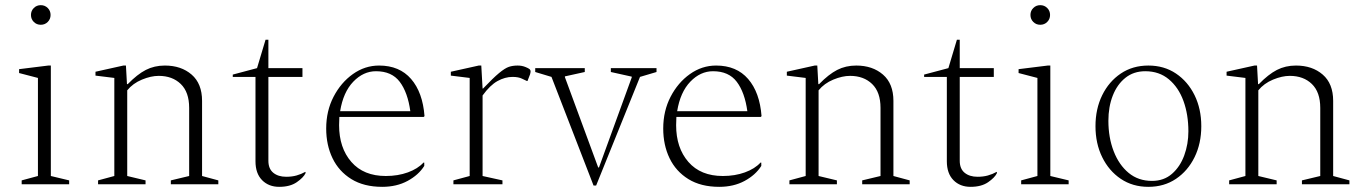

<svg xmlns="http://www.w3.org/2000/svg" viewBox="-20 -714 5287 744"><path d="M138 -618Q122 -618 111 -629Q100 -640 100 -656Q100 -672 111 -683Q122 -694 138 -694Q154 -694 165 -683Q176 -672 176 -656Q176 -640 165 -629Q154 -618 138 -618ZM64 0V-15L127 -32V-412L54 -431V-446L167 -460H177V-32L248 -15V0Z M360 0V-15L423 -32V-412L350 -421V-436L458 -460H468L472 -388H475Q512 -426 545 -443Q578 -460 619 -460Q682 -460 722.5 -425Q763 -390 763 -323V-32L826 -15V0H642V-15L713 -32V-296Q713 -357 680.5 -388.5Q648 -420 595 -420Q565 -420 530 -405.5Q495 -391 473 -364V-32L544 -15V0Z M1062 10Q1021 10 995.5 -16Q970 -42 970 -89V-416H882V-425L976 -450L1009 -560H1020V-450H1152V-416H1020V-91Q1020 -60 1039 -44.5Q1058 -29 1089 -29Q1111 -29 1129 -34Q1147 -39 1163 -48L1164 -47V-43Q1156 -26 1130 -8Q1104 10 1062 10Z M1461 10Q1390 10 1341.5 -20Q1293 -50 1268.5 -101Q1244 -152 1244 -216Q1244 -284 1272.5 -339Q1301 -394 1347.5 -427Q1394 -460 1449 -460Q1528 -460 1573 -408Q1618 -356 1625 -264L1622 -261H1295Q1294 -246 1294 -229Q1294 -141 1341.5 -86.5Q1389 -32 1475 -32Q1522 -32 1560.5 -46Q1599 -60 1621 -84H1624V-71Q1602 -36 1559.5 -13Q1517 10 1461 10ZM1437 -438Q1388 -438 1349 -397.5Q1310 -357 1298 -283H1570Q1560 -356 1529 -397Q1498 -438 1437 -438Z M1737 0V-15L1800 -32V-412L1727 -421V-436L1835 -460H1845L1850 -371H1852Q1891 -412 1914 -431Q1937 -450 1952 -455Q1967 -460 1986 -460Q2003 -460 2017 -454Q2027 -450 2031.5 -446.5Q2036 -443 2036 -437Q2036 -435 2035.5 -432.5Q2035 -430 2034 -426L2024 -400H2022L2003 -409Q1989 -416 1966 -416Q1937 -416 1908 -400Q1879 -384 1850 -344V-32L1927 -15V0Z M2280 5 2117 -416 2054 -435V-450H2246V-435L2169 -418V-415L2298 -65H2301L2428 -414V-417L2347 -435V-450H2524V-435L2460 -416L2290 5Z M2767 10Q2696 10 2647.5 -20Q2599 -50 2574.5 -101Q2550 -152 2550 -216Q2550 -284 2578.5 -339Q2607 -394 2653.5 -427Q2700 -460 2755 -460Q2834 -460 2879 -408Q2924 -356 2931 -264L2928 -261H2601Q2600 -246 2600 -229Q2600 -141 2647.5 -86.5Q2695 -32 2781 -32Q2828 -32 2866.5 -46Q2905 -60 2927 -84H2930V-71Q2908 -36 2865.5 -13Q2823 10 2767 10ZM2743 -438Q2694 -438 2655 -397.5Q2616 -357 2604 -283H2876Q2866 -356 2835 -397Q2804 -438 2743 -438Z M3039 0V-15L3102 -32V-412L3029 -421V-436L3137 -460H3147L3151 -388H3154Q3191 -426 3224 -443Q3257 -460 3298 -460Q3361 -460 3401.5 -425Q3442 -390 3442 -323V-32L3505 -15V0H3321V-15L3392 -32V-296Q3392 -357 3359.5 -388.5Q3327 -420 3274 -420Q3244 -420 3209 -405.5Q3174 -391 3152 -364V-32L3223 -15V0Z M3741 10Q3700 10 3674.5 -16Q3649 -42 3649 -89V-416H3561V-425L3655 -450L3688 -560H3699V-450H3831V-416H3699V-91Q3699 -60 3718 -44.5Q3737 -29 3768 -29Q3790 -29 3808 -34Q3826 -39 3842 -48L3843 -47V-43Q3835 -26 3809 -8Q3783 10 3741 10Z M4011 -618Q3995 -618 3984 -629Q3973 -640 3973 -656Q3973 -672 3984 -683Q3995 -694 4011 -694Q4027 -694 4038 -683Q4049 -672 4049 -656Q4049 -640 4038 -629Q4027 -618 4011 -618ZM3937 0V-15L4000 -32V-412L3927 -431V-446L4040 -460H4050V-32L4121 -15V0Z M4430 10Q4369 10 4323 -21Q4277 -52 4251 -105Q4225 -158 4225 -225Q4225 -292 4251 -345Q4277 -398 4323 -429Q4369 -460 4430 -460Q4491 -460 4537 -429Q4583 -398 4609 -345Q4635 -292 4635 -225Q4635 -158 4609 -105Q4583 -52 4537 -21Q4491 10 4430 10ZM4444 -13Q4490 -13 4521.5 -40.5Q4553 -68 4569 -112Q4585 -156 4585 -205Q4585 -270 4566 -322.5Q4547 -375 4509.5 -406.5Q4472 -438 4418 -438Q4373 -438 4341 -412.5Q4309 -387 4292 -343.5Q4275 -300 4275 -246Q4275 -181 4295.5 -128Q4316 -75 4353.5 -44Q4391 -13 4444 -13Z M4743 0V-15L4806 -32V-412L4733 -421V-436L4841 -460H4851L4855 -388H4858Q4895 -426 4928 -443Q4961 -460 5002 -460Q5065 -460 5105.5 -425Q5146 -390 5146 -323V-32L5209 -15V0H5025V-15L5096 -32V-296Q5096 -357 5063.5 -388.5Q5031 -420 4978 -420Q4948 -420 4913 -405.5Q4878 -391 4856 -364V-32L4927 -15V0Z"/></svg>

Font: Spectral ExtraLight
Style: Regular
Weight: 275
Designer: Jean-Baptiste Levee
Foundry: Production Type
Version: Version 2.001